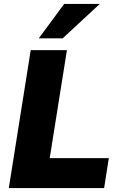

<svg xmlns="http://www.w3.org/2000/svg" viewBox="-20 -961 618 981"><path d="M25 0 137 -705H322L234 -153H536L512 0ZM178 -765 308 -941H490L300 -765Z"/></svg>

Font: Mulish Black
Style: Italic
Weight: 900
Italic angle: -9°
Designer: Vernon Adams
Foundry: Vernon Adams
Version: Version 3.603; ttfautohint (v1.8.3)